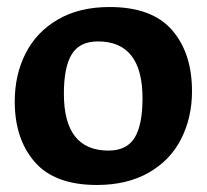

<svg xmlns="http://www.w3.org/2000/svg" viewBox="-20 -517 589 547"><path d="M22 -228Q22 -304 53 -365Q84 -426 145 -461.5Q206 -497 292 -497Q413 -497 470 -431.5Q527 -366 527 -257Q527 -182 496 -121Q465 -60 403.5 -25Q342 10 256 10Q136 10 79 -55.5Q22 -121 22 -228ZM386 -237Q386 -399 259 -399Q207 -399 184.5 -362.5Q162 -326 162 -250Q162 -88 289 -88Q341 -88 363.5 -124.5Q386 -161 386 -237Z"/></svg>

Font: Enriqueta
Style: Bold
Weight: 700
Designer: Viviana Monsalve, Gustavo Ibarra
Foundry: 72Puntos
Version: Version 2.000